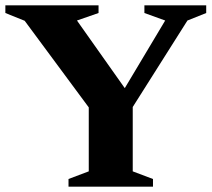

<svg xmlns="http://www.w3.org/2000/svg" viewBox="-29 -696 792 716"><path d="M63 -618.5 -9 -647.5V-676H338.5V-647.5L258 -619.5L459.5 -334.5L417 -335L587 -619.5L509.5 -647.5V-676H740V-647.5L670 -619.5L466 -297V-57L541.5 -28.5V0H226.5V-28.5L302 -57V-295.5Z"/></svg>

Font: Newsreader 16pt 16pt
Style: Bold
Weight: 700
Version: Version 1.003